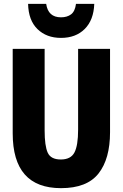

<svg xmlns="http://www.w3.org/2000/svg" viewBox="-20 -968 640 998"><path d="M470 -948H375Q370 -909 349.5 -893.5Q329 -878 297 -878Q230 -878 220 -948H126Q128 -862 175 -816.5Q222 -771 297 -771Q374 -771 420.5 -817.5Q467 -864 470 -948ZM552 -281V-714H386V-294Q386 -212 367 -175.5Q348 -139 296 -139Q244 -139 228 -174.5Q212 -210 212 -290V-714H46V-275Q46 10 297 10Q432 10 492 -66Q552 -142 552 -281Z"/></svg>

Font: Noto Sans Mono UI ExtraBold
Style: Regular
Weight: 800
Designer: Monotype Design team
Foundry: Monotype Imaging Inc.
Version: 1.000